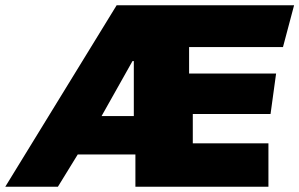

<svg xmlns="http://www.w3.org/2000/svg" viewBox="-73 -706 1132 726"><path d="M997 -528H642V-428H971L950 -275H656V-164H942V0H439V-122H221L146 0H-53L368 -686H1039ZM428 -475 311 -267H433V-475Z"/></svg>

Font: Chivo Black Italic
Style: Regular
Weight: 900
Italic angle: -8.05°
Designer: Hector Gatti
Foundry: Omnibus-Type
Version: Version 1.007